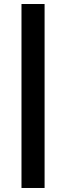

<svg xmlns="http://www.w3.org/2000/svg" viewBox="-20 -825 329 956"><path d="M87 -805H202V111H87Z"/></svg>

Font: Montserrat-Arabic SemiBold
Style: Regular
Weight: 600
Designer: Mohamed Gaber
Foundry: Kief Type Foundry
Version: Version 5.008;PS 005.008;hotconv 1.0.88;makeotf.lib2.5.64775